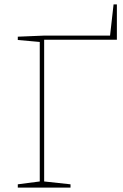

<svg xmlns="http://www.w3.org/2000/svg" viewBox="-20 -854 558 874"><path d="M512 -834V-673H181V-28L301 -15V0H61V-15L161 -28V-663L61 -672V-687L182 -692H481L497 -834Z"/></svg>

Font: Bitter Pro Thin
Style: Regular
Weight: 250
Designer: Sol Matas, and Bitter project Authors
Foundry: Sol Matas
Version: Version 1.010